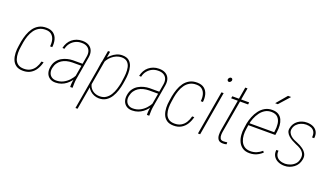

<svg xmlns="http://www.w3.org/2000/svg" viewBox="-80 -1359 3747 2172"><g transform="rotate(20 1793.0 -273.0)"><path d="M178.7 -14.2Q223.6 -13.7 256.6 -32.5Q289.6 -51.3 310.1 -84.2Q330.6 -117.2 340.8 -159.2H366.2Q354.5 -111.3 330.8 -72.8Q307.1 -34.2 269 -11.5Q231 11.2 178.2 11.2Q125 11.2 93.3 -11.5Q61.5 -34.2 47.4 -71Q33.2 -107.9 31.7 -151.4Q30.3 -194.8 37.6 -237.3L46.4 -293.5Q54.7 -337.4 70.1 -381.3Q85.4 -425.3 110.6 -460.7Q135.7 -496.1 173.8 -517.3Q211.9 -538.6 265.1 -538.1Q319.3 -537.6 350.8 -512.5Q382.3 -487.3 393.8 -445.8Q405.3 -404.3 399.4 -354H373Q378.4 -396.5 369.4 -432.4Q360.4 -468.3 335 -490.7Q309.6 -513.2 264.6 -513.2Q218.3 -513.7 184.8 -494.6Q151.4 -475.6 129.4 -444.1Q107.4 -412.6 93.5 -373.3Q79.6 -334 72.8 -293.5L64 -236.3Q57.6 -199.2 57.9 -160.2Q58.1 -121.1 69.1 -88.1Q80.1 -55.2 106.4 -34.9Q132.8 -14.6 178.7 -14.2Z M752.4 -99.6 801.8 -386.2Q808.6 -426.8 797.9 -455.1Q787.1 -483.4 760.5 -498.8Q733.9 -514.2 693.4 -513.2Q655.8 -513.2 623.3 -497.6Q590.8 -481.9 567.4 -452.9Q543.9 -423.8 535.2 -383.3L510.7 -384.8Q518.1 -419.4 534.2 -447.8Q550.3 -476.1 574.5 -495.8Q598.6 -515.6 629.2 -526.9Q659.7 -538.1 695.8 -538.1Q743.2 -538.6 775.1 -520Q807.1 -501.5 820.6 -466.8Q834 -432.1 826.2 -385.3L778.3 -106Q773.9 -79.6 773.4 -55.4Q772.9 -31.2 772.5 -4.4L772 0H744.1Q742.7 -24.9 745.4 -50Q748 -75.2 752.4 -99.6ZM795.9 -294.4 793.5 -268.6H671.9Q636.7 -268.1 605.2 -260Q573.7 -252 548.1 -235.4Q522.5 -218.8 504.9 -193.1Q487.3 -167.5 480 -131.3Q473.6 -98.6 482.4 -72Q491.2 -45.4 513.4 -29.8Q535.6 -14.2 568.4 -14.2Q614.3 -14.2 651.6 -33Q689 -51.8 718.3 -83Q747.6 -114.3 768.6 -155.3L776.9 -129.9Q762.7 -103 741.9 -77.4Q721.2 -51.8 695.6 -32.2Q669.9 -12.7 638.4 -1.2Q606.9 10.3 568.8 10.7Q526.9 11.2 498.8 -8.3Q470.7 -27.8 459.5 -60.3Q448.2 -92.8 455.1 -133.8Q461.9 -179.2 484.4 -210Q506.8 -240.7 538.3 -259Q569.8 -277.3 603.8 -285.6Q637.7 -293.9 669.4 -294.4Z M1015.6 -426.8 906.7 203.1H881.3L1007.3 -528.3H1032.2ZM1301.8 -285.2 1294.4 -238.8Q1287.6 -198.2 1273.4 -154.1Q1259.3 -109.9 1235.8 -72.5Q1212.4 -35.2 1176.8 -12.2Q1141.1 10.7 1090.3 10.3Q1059.1 9.8 1031.5 -1.7Q1003.9 -13.2 983.2 -32.7Q962.4 -52.2 951.2 -76.7Q939.9 -101.1 941.4 -127.4L981 -385.7Q990.2 -412.6 1008.8 -439Q1027.3 -465.3 1053.2 -487.8Q1079.1 -510.3 1110.6 -524.4Q1142.1 -538.6 1177.2 -538.6Q1230 -538.6 1259 -514.4Q1288.1 -490.2 1299.1 -451.4Q1310.1 -412.6 1309.3 -368.4Q1308.6 -324.2 1301.8 -285.2ZM1269.5 -237.8 1275.9 -284.7Q1281.7 -317.9 1283.9 -357.2Q1286.1 -396.5 1278.6 -432.4Q1271 -468.3 1246.8 -491.2Q1222.7 -514.2 1176.8 -514.2Q1144.5 -513.7 1115.7 -501.5Q1086.9 -489.3 1062.7 -468.5Q1038.6 -447.8 1021.5 -421.4Q1004.4 -395 996.1 -365.2L960 -141.6Q957.5 -105.5 975.1 -76.7Q992.7 -47.9 1022.5 -31.7Q1052.2 -15.6 1088.9 -15.1Q1134.3 -14.2 1165.5 -34.9Q1196.8 -55.7 1217.3 -89.1Q1237.8 -122.6 1250 -161.4Q1262.2 -200.2 1269.5 -237.8Z M1675.8 -99.6 1725.1 -386.2Q1731.9 -426.8 1721.2 -455.1Q1710.4 -483.4 1683.8 -498.8Q1657.2 -514.2 1616.7 -513.2Q1579.1 -513.2 1546.6 -497.6Q1514.2 -481.9 1490.7 -452.9Q1467.3 -423.8 1458.5 -383.3L1434.1 -384.8Q1441.4 -419.4 1457.5 -447.8Q1473.6 -476.1 1497.8 -495.8Q1522 -515.6 1552.5 -526.9Q1583 -538.1 1619.1 -538.1Q1666.5 -538.6 1698.5 -520Q1730.5 -501.5 1743.9 -466.8Q1757.3 -432.1 1749.5 -385.3L1701.7 -106Q1697.3 -79.6 1696.8 -55.4Q1696.3 -31.2 1695.8 -4.4L1695.3 0H1667.5Q1666 -24.9 1668.7 -50Q1671.4 -75.2 1675.8 -99.6ZM1719.2 -294.4 1716.8 -268.6H1595.2Q1560.1 -268.1 1528.6 -260Q1497.1 -252 1471.4 -235.4Q1445.8 -218.8 1428.2 -193.1Q1410.6 -167.5 1403.3 -131.3Q1397 -98.6 1405.8 -72Q1414.6 -45.4 1436.8 -29.8Q1459 -14.2 1491.7 -14.2Q1537.6 -14.2 1575 -33Q1612.3 -51.8 1641.6 -83Q1670.9 -114.3 1691.9 -155.3L1700.2 -129.9Q1686 -103 1665.3 -77.4Q1644.5 -51.8 1618.9 -32.2Q1593.3 -12.7 1561.8 -1.2Q1530.3 10.3 1492.2 10.7Q1450.2 11.2 1422.1 -8.3Q1394 -27.8 1382.8 -60.3Q1371.6 -92.8 1378.4 -133.8Q1385.3 -179.2 1407.7 -210Q1430.2 -240.7 1461.7 -259Q1493.2 -277.3 1527.1 -285.6Q1561 -293.9 1592.8 -294.4Z M1992.7 -14.2Q2037.6 -13.7 2070.6 -32.5Q2103.5 -51.3 2124 -84.2Q2144.5 -117.2 2154.8 -159.2H2180.2Q2168.5 -111.3 2144.8 -72.8Q2121.1 -34.2 2083 -11.5Q2044.9 11.2 1992.2 11.2Q1939 11.2 1907.2 -11.5Q1875.5 -34.2 1861.3 -71Q1847.2 -107.9 1845.7 -151.4Q1844.2 -194.8 1851.6 -237.3L1860.4 -293.5Q1868.7 -337.4 1884 -381.3Q1899.4 -425.3 1924.6 -460.7Q1949.7 -496.1 1987.8 -517.3Q2025.9 -538.6 2079.1 -538.1Q2133.3 -537.6 2164.8 -512.5Q2196.3 -487.3 2207.8 -445.8Q2219.2 -404.3 2213.4 -354H2187Q2192.4 -396.5 2183.3 -432.4Q2174.3 -468.3 2148.9 -490.7Q2123.5 -513.2 2078.6 -513.2Q2032.2 -513.7 1998.8 -494.6Q1965.3 -475.6 1943.4 -444.1Q1921.4 -412.6 1907.5 -373.3Q1893.6 -334 1886.7 -293.5L1877.9 -236.3Q1871.6 -199.2 1871.8 -160.2Q1872.1 -121.1 1883.1 -88.1Q1894 -55.2 1920.4 -34.9Q1946.8 -14.6 1992.7 -14.2Z M2399.4 -528.3 2308.6 0H2282.2L2373 -528.3ZM2390.6 -695.8Q2393.1 -704.1 2400.9 -712.4Q2408.7 -720.7 2418.9 -720.7Q2431.6 -720.7 2436.5 -711.4Q2441.4 -702.1 2439 -692.4Q2436.5 -684.6 2429 -676.3Q2421.4 -668 2410.6 -668Q2398.9 -668 2393.6 -677.2Q2388.2 -686.5 2390.6 -695.8Z M2706.5 -528.3 2703.1 -502.4H2499L2503.4 -528.3ZM2607.9 -670.9H2634.8L2540.5 -126.5Q2536.1 -105 2534.9 -79.1Q2533.7 -53.2 2543.5 -34.4Q2553.2 -15.6 2582 -15.1Q2594.7 -15.1 2606 -16.6Q2617.2 -18.1 2627.9 -19.5L2628.4 4.4Q2617.7 8.3 2606.7 9.3Q2595.7 10.3 2582.5 10.3Q2543.5 9.8 2527.6 -11.7Q2511.7 -33.2 2510.5 -64.9Q2509.3 -96.7 2514.6 -126.5Z M2904.8 10.7Q2853.5 10.7 2820.3 -11.7Q2787.1 -34.2 2769.8 -70.8Q2752.4 -107.4 2748.8 -150.9Q2745.1 -194.3 2752 -235.8L2760.7 -294.9Q2769 -336.4 2786.1 -379.4Q2803.2 -422.4 2830.3 -458.5Q2857.4 -494.6 2895.8 -516.6Q2934.1 -538.6 2984.9 -538.1Q3031.2 -537.6 3059.8 -519Q3088.4 -500.5 3102.5 -469.7Q3116.7 -439 3119.4 -400.9Q3122.1 -362.8 3116.2 -322.3L3110.4 -283.2H2776.4L2781.2 -308.1H3087.9L3089.8 -322.8Q3097.2 -368.2 3091.6 -412.1Q3085.9 -456.1 3060.3 -484.1Q3034.7 -512.2 2983.4 -513.7Q2939.5 -514.2 2906.2 -494.4Q2873 -474.6 2848.9 -441.4Q2824.7 -408.2 2809.3 -369.6Q2793.9 -331.1 2787.6 -294.9L2778.8 -234.9Q2772.5 -198.2 2774.7 -159.7Q2776.9 -121.1 2791 -88.1Q2805.2 -55.2 2832.8 -35.2Q2860.4 -15.1 2905.8 -14.6Q2945.8 -14.2 2980.2 -28.6Q3014.6 -43 3043 -68.4L3056.2 -51.3Q3034.7 -31.7 3011 -17.6Q2987.3 -3.4 2960.7 3.7Q2934.1 10.7 2904.8 10.7ZM2985.8 -620.6 3094.2 -748.5 3131.8 -748 3017.6 -620.1Z M3471.7 -130.4Q3478.5 -167 3464.1 -193.1Q3449.7 -219.2 3422.9 -236.3Q3396 -253.4 3365.2 -264.6Q3337.9 -276.4 3312.3 -291Q3286.6 -305.7 3267.3 -324Q3248 -342.3 3239 -363.5Q3230 -384.8 3235.8 -410.6Q3240.7 -440.4 3255.9 -464.1Q3271 -487.8 3293.2 -504.2Q3315.4 -520.5 3343.3 -529.5Q3371.1 -538.6 3400.9 -538.1Q3445.8 -538.1 3478.3 -521.7Q3510.7 -505.4 3526.4 -474.9Q3542 -444.3 3536.1 -399.4H3510.3Q3514.6 -440.9 3501.2 -465.8Q3487.8 -490.7 3461.4 -502Q3435.1 -513.2 3399.9 -513.2Q3368.2 -512.7 3338.9 -501Q3309.6 -489.3 3288.3 -466.8Q3267.1 -444.3 3260.3 -412.1Q3254.9 -386.7 3264.2 -366.5Q3273.4 -346.2 3291.3 -330.6Q3309.1 -314.9 3331.8 -304.2Q3354.5 -293.5 3375 -285.6Q3413.6 -270 3443.8 -248Q3474.1 -226.1 3489.3 -197.3Q3504.4 -168.5 3497.1 -129.4Q3491.2 -97.2 3476.1 -71.5Q3460.9 -45.9 3437 -28.1Q3413.1 -10.3 3384.5 0Q3356 10.3 3323.7 9.8Q3280.8 9.8 3246.1 -6.3Q3211.4 -22.5 3192.6 -53.5Q3173.8 -84.5 3179.2 -128.4H3205.1Q3201.7 -90.3 3216.6 -64.9Q3231.4 -39.6 3259.8 -27.3Q3288.1 -15.1 3324.2 -15.1Q3355.5 -16.1 3386.5 -28.1Q3417.5 -40 3441.4 -64.5Q3465.3 -88.9 3471.7 -130.4Z"/></g></svg>

Font: Roboto Condensed Thin
Style: Italic
Weight: 250
Italic angle: -12°
Designer: Christian Robertson
Foundry: Google
Version: Version 3.008; 2023